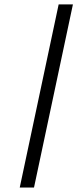

<svg xmlns="http://www.w3.org/2000/svg" viewBox="-20 -823 347 860"><path d="M68.4 17.1H132.3L306.6 -803.2H242.7Z"/></svg>

Font: Cardo
Style: Italic
Weight: 400
Designer: David J. Perry
Foundry: David J. Perry
Version: Version 0.99